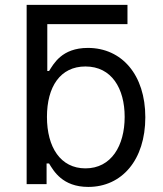

<svg xmlns="http://www.w3.org/2000/svg" viewBox="-20 -747 661 779"><path d="M497.2 -727.3H88.1V0H169V-83.8H179C197.4 -54 233 11.4 338.1 11.4C474.4 11.4 569.6 -98 569.6 -271.3C569.6 -443.2 474.4 -552.6 336.6 -552.6C230.1 -552.6 197.4 -487.2 179 -458.8H171.9V-649.1H497.2ZM170.5 -272.7C170.5 -394.9 224.4 -477.3 326.7 -477.3C433.2 -477.3 485.8 -387.8 485.8 -272.7C485.8 -156.2 431.8 -63.9 326.7 -63.9C225.9 -63.9 170.5 -149.1 170.5 -272.7Z"/></svg>

Font: Margiela Sans
Style: Regular
Weight: 400
Designer: Stefan Endress, Andreas Faust
Version: Version 1.100;FEAKit 1.0